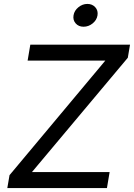

<svg xmlns="http://www.w3.org/2000/svg" viewBox="-20 -954 680 974"><path d="M17.1 0 28.3 -65.4 514.2 -646.5H120.1L133.8 -727.5H639.6L628.4 -661.1L142.1 -81.1H536.1L522.5 0ZM403.8 -818.4Q378.9 -818.4 364 -835.2Q349.1 -852.1 353 -876Q356.9 -900.4 377.7 -917.2Q398.4 -934.1 423.3 -934.1Q448.2 -934.1 463.4 -917.2Q478.5 -900.4 474.6 -876Q470.7 -852.1 450 -835.2Q429.2 -818.4 403.8 -818.4Z"/></svg>

Font: Inter 16pt
Style: Italic
Weight: 400
Italic angle: -9.3988°
Version: Version 4.001;git-66647c0bb